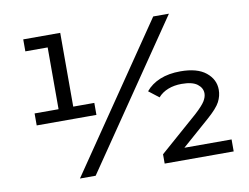

<svg xmlns="http://www.w3.org/2000/svg" viewBox="-76 -808 1186 915"><g transform="rotate(-10 517.0 -350.0)"><path d="M268 -297 224 -343H370V-285H81V-343H241L197 -297V-674L228 -642H89V-700H268ZM240 0 718 -700H794L316 0ZM650 0V-45L835 -207Q871 -240 883 -259.5Q895 -279 895 -297Q895 -323 871 -341.5Q847 -360 795 -360Q759 -360 729.5 -348.5Q700 -337 681 -315L632 -353Q658 -385 700.5 -402.5Q743 -420 800 -420Q881 -420 923 -386Q965 -352 965 -302Q965 -272 950.5 -244Q936 -216 888 -174L726 -32L707 -58H984V0Z"/></g></svg>

Font: MOST Montserrat Medium
Style: Regular
Weight: 500
Designer: Julieta Ulanovsky
Foundry: Julieta Ulanovsky
Version: Version 8.000;March 11, 2024;FontCreator 15.0.0.2926 64-bit